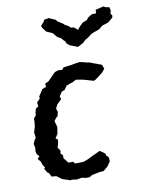

<svg xmlns="http://www.w3.org/2000/svg" viewBox="-85 -803 656 872"><g transform="rotate(-10 243.0 -366.5)"><path d="M175 7 171 9 146 1 132 -4 121 -12 109 -21 87 -23 78 -41 73 -43 60 -63 65 -68 56 -83 51 -98 39 -113 49 -124 39 -134 35 -148 37 -164 33 -183 40 -199 47 -209 44 -234 52 -261 54 -282V-296L66 -311L65 -319L71 -340L83 -347L81 -366L96 -381L95 -391L107 -409L115 -422L133 -428L132 -444L148 -451L158 -461L173 -476L185 -488L200 -493L219 -492L227 -502L250 -505L261 -506L281 -510L303 -513L322 -509L336 -505L349 -503L363 -497L380 -491L401 -483L408 -464L395 -448L381 -437L358 -420L351 -418L314 -429L297 -433L272 -437L257 -429L226 -418L214 -400L200 -395L187 -375L191 -362L176 -347L169 -340L161 -323L166 -308L162 -289L155 -283L144 -269L152 -240L147 -209L135 -191L145 -183L142 -163L137 -148L148 -131L145 -119L155 -110V-95L166 -82L173 -72H196L202 -63H222L244 -64L264 -72L288 -84L306 -92L322 -100L336 -91L347 -82V-75L358 -65L360 -46L346 -25L325 -7L304 -5L270 2L257 10H240L221 6L199 10ZM308 -582 297 -586 270 -597 259 -607 254 -619 250 -621 239 -634 224 -642 218 -648 206 -663 195 -668 177 -676 163 -695 159 -705 175 -723 177 -730 200 -734 215 -727 229 -721 237 -711H238L259 -698L265 -692L283 -682L290 -674L306 -672L321 -658L334 -674L348 -687L368 -695L377 -706L395 -717L415 -718L416 -734L453 -743L462 -738L479 -735L483 -720L479 -705L486 -695L484 -686L461 -667L433 -658L423 -650L416 -644L388 -634L377 -629L359 -615L346 -608L334 -596Z"/></g></svg>

Font: Winky Rough
Style: Italic
Weight: 400
Italic angle: -8.97852°
Designer: Simon Atzbach
Foundry: typofactur
Version: Version 1.206